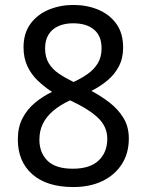

<svg xmlns="http://www.w3.org/2000/svg" viewBox="-20 -745 591 775"><path d="M276 10Q169 10 110.5 -41.5Q52 -93 52 -182Q52 -231 70.5 -267Q89 -303 120.5 -329.5Q152 -356 190 -374Q158 -395 132 -420Q106 -445 90.5 -478Q75 -511 75 -554Q75 -611 103 -649Q131 -687 177 -706Q223 -725 276 -725Q331 -725 376.5 -706Q422 -687 449.5 -649Q477 -611 477 -553Q477 -510 460 -477.5Q443 -445 414.5 -421Q386 -397 349 -378Q387 -358 421.5 -331.5Q456 -305 478 -269.5Q500 -234 500 -186Q500 -126 471.5 -82Q443 -38 393 -14Q343 10 276 10ZM274 -64Q343 -64 378 -97Q413 -130 413 -185Q413 -233 376.5 -268.5Q340 -304 263 -340Q222 -321 194.5 -297.5Q167 -274 153 -245.5Q139 -217 139 -181Q139 -129 171.5 -96.5Q204 -64 274 -64ZM277 -414Q309 -429 334.5 -447Q360 -465 375 -490Q390 -515 390 -550Q390 -600 359.5 -625.5Q329 -651 275 -651Q241 -651 215.5 -639.5Q190 -628 176 -605.5Q162 -583 162 -550Q162 -514 177 -489.5Q192 -465 218 -447.5Q244 -430 277 -414Z"/></svg>

Font: hin115
Style: Book
Weight: 400
Designer: Jelle Bosma - Monotype Design Team
Foundry: Monotype Imaging Inc.
Version: Version 2.003